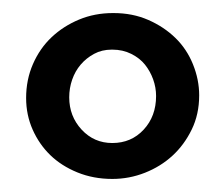

<svg xmlns="http://www.w3.org/2000/svg" viewBox="-20 -744 343 294"><path d="M151 -668Q136 -668 124 -661.5Q112 -655 103.5 -645Q95 -635 90.5 -622Q86 -609 86 -595Q86 -566 105 -545.5Q124 -525 152 -525Q181 -525 200 -545.5Q219 -566 219 -597Q219 -610 214.5 -622.5Q210 -635 202 -645Q194 -655 181 -661.5Q168 -668 152 -668ZM154 -724Q183 -724 207 -713.5Q231 -703 248.5 -686Q266 -669 275.5 -645.5Q285 -622 285 -598Q285 -569 273.5 -545.5Q262 -522 244 -505.5Q226 -489 202 -479.5Q178 -470 152 -470Q123 -470 98.5 -480Q74 -490 57 -506.5Q40 -523 30 -545.5Q20 -568 20 -594Q20 -622 30.5 -646Q41 -670 59 -687Q77 -704 101 -714Q125 -724 153 -724Z"/></svg>

Font: Do Hyeon
Style: Regular
Weight: 400
Version: Version 1.001